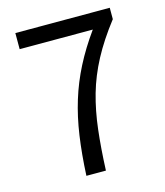

<svg xmlns="http://www.w3.org/2000/svg" viewBox="-110 -817 775 901"><g transform="rotate(-15 277.5 -366.5)"><path d="M197.9 0Q202.9 -104.2 215.6 -191.8Q228.3 -279.3 252.1 -356.6Q275.8 -434 313.3 -507.2Q350.7 -580.3 404.5 -655.2H49.2V-733.4H507.9V-678.1Q443.9 -595.4 403.3 -519.1Q362.7 -442.7 340.2 -363.9Q317.8 -285.1 307.5 -196.4Q297.1 -107.8 292.7 0Z"/></g></svg>

Font: Noto Sans JP
Style: Regular
Weight: 100
Designer: Ryoko NISHIZUKA 西塚涼子 (kana, bopomofo & ideographs); Paul D. Hunt (Latin, Greek & Cyrillic); Sandoll Communications 산돌커뮤니
Foundry: Adobe
Version: Version 2.004;hotconv 1.0.118;makeotfexe 2.5.65603